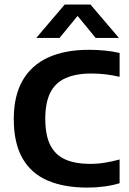

<svg xmlns="http://www.w3.org/2000/svg" viewBox="-20 -823 572 850"><path d="M367 7.5Q263.5 7.5 190.8 -23.8Q118 -55 79.5 -122.2Q41 -189.5 41 -296.5Q41 -398.5 80 -466.5Q119 -534.5 193.2 -568.5Q267.5 -602.5 374 -602.5Q409 -602.5 443.5 -599.2Q478 -596 509.5 -588.5V-483Q479.5 -490 448.5 -493.8Q417.5 -497.5 384.5 -497.5Q316 -497.5 270.5 -477.2Q225 -457 202.8 -413Q180.5 -369 180.5 -297.5Q180.5 -224 202.8 -180.2Q225 -136.5 269.2 -117Q313.5 -97.5 379.5 -97.5Q412.5 -97.5 444.8 -102.8Q477 -108 509.5 -117V-12Q479.5 -2.5 442.2 2.5Q405 7.5 367 7.5ZM140.5 -655 266.5 -803H380.5L506.5 -655H403.5L312.5 -766H334.5L243.5 -655Z"/></svg>

Font: Encode Sans SC Condensed Thin SemiBold
Style: Regular
Weight: 600
Version: Version 3.002